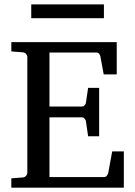

<svg xmlns="http://www.w3.org/2000/svg" viewBox="-20 -865 623 885"><path d="M32.2 0V-43L84 -46.9Q94.7 -47.9 100.3 -54.7Q106 -61.5 106 -68.8V-602.1Q106 -609.4 100.3 -616.2Q94.7 -623 84 -624L32.2 -627.9V-670.9H518.1V-522H458L442.9 -604Q441.9 -611.3 436.8 -617.2Q431.6 -623 424.8 -623H208V-374H357.9Q364.7 -374 370.4 -379.9Q376 -385.7 376 -391.1L386.2 -460H437V-236.8H386.2L376 -306.2Q376 -311.5 370.1 -317.9Q364.3 -324.2 357.9 -324.2H208V-48.8H460.9Q467.3 -48.8 472.7 -55.7Q478 -62.5 479 -67.9L497.1 -167H550.8V0ZM124 -781.2V-844.7H459V-781.2Z"/></svg>

Font: Charis SIL Am
Style: Regular
Weight: 400
Foundry: SIL International
Version: Version 5.000